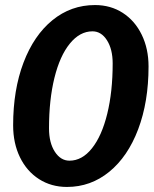

<svg xmlns="http://www.w3.org/2000/svg" viewBox="-20 -730 608 760"><path d="M32 -234Q32 -374 73 -482Q114 -590 187.5 -650Q261 -710 356 -710Q418 -710 466 -679Q514 -648 541 -592.5Q568 -537 568 -467Q568 -327 527 -218.5Q486 -110 412.5 -50Q339 10 245 10Q183 10 134.5 -21Q86 -52 59 -107.5Q32 -163 32 -234ZM426 -479Q426 -535 403.5 -570.5Q381 -606 346 -606Q296 -606 256.5 -557.5Q217 -509 195.5 -422Q174 -335 174 -222Q174 -165 197 -129.5Q220 -94 255 -94Q305 -94 344 -143Q383 -192 404.5 -279.5Q426 -367 426 -479Z"/></svg>

Font: Sarabun
Style: Bold Italic
Weight: 700
Italic angle: -10°
Designer: Suppakit Chalermlarp | Katatrad Co.,Ltd.
Foundry: Cadson Demak Co.,Ltd.
Version: Version 1.000; ttfautohint (v1.6)